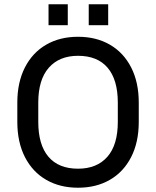

<svg xmlns="http://www.w3.org/2000/svg" viewBox="-20 -868 730 898"><path d="M297 -750H207V-848H297ZM486 -750H395V-848H486ZM629 -388V-298Q629 -203 593.5 -133.5Q558 -64 494 -27Q430 10 345 10Q260 10 196 -27Q132 -64 96.5 -133.5Q61 -203 61 -298V-388Q61 -483 96.5 -552.5Q132 -622 196 -659Q260 -696 345 -696Q430 -696 494 -659Q558 -622 593.5 -552.5Q629 -483 629 -388ZM159 -388V-298Q159 -191 206.5 -135Q254 -79 345 -79Q433 -79 482 -134.5Q531 -190 531 -298V-388Q531 -495 483.5 -551Q436 -607 345 -607Q257 -607 208 -551Q159 -495 159 -388Z"/></svg>

Font: Chivo
Style: Regular
Weight: 400
Designer: Hector Gatti
Foundry: Omnibus-Type
Version: Version 1.006; ttfautohint (v1.4.1)